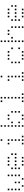

<svg xmlns="http://www.w3.org/2000/svg" viewBox="2358 -3070 685 5440"><g transform="rotate(-90 2700.0 -350.5)"><path d="M29 -473Q28 -473 28 -473Q28 -473 28 -472V-429Q28 -428 28 -428Q28 -428 29 -428H72Q73 -428 73 -428Q73 -428 73 -429V-472Q73 -473 73 -473Q73 -473 72 -473ZM429 -473Q428 -473 428 -473Q428 -473 428 -472V-429Q428 -428 428 -428Q428 -428 429 -428H472Q473 -428 473 -428Q473 -428 473 -429V-472Q473 -473 473 -473Q473 -473 472 -473ZM29 -373Q28 -373 28 -373Q28 -373 28 -372V-329Q28 -328 28 -328Q28 -328 29 -328H72Q73 -328 73 -328Q73 -328 73 -329V-372Q73 -373 73 -373Q73 -373 72 -373ZM429 -373Q428 -373 428 -373Q428 -373 428 -372V-329Q428 -328 428 -328Q428 -328 429 -328H472Q473 -328 473 -328Q473 -328 473 -329V-372Q473 -373 473 -373Q473 -373 472 -373ZM29 -273Q28 -273 28 -273Q28 -273 28 -272V-229Q28 -228 28 -228Q28 -228 29 -228H72Q73 -228 73 -228Q73 -228 73 -229V-272Q73 -273 73 -273Q73 -273 72 -273ZM229 -273Q228 -273 228 -273Q228 -273 228 -272V-229Q228 -228 228 -228Q228 -228 229 -228H272Q273 -228 273 -228Q273 -228 273 -229V-272Q273 -273 273 -273Q273 -273 272 -273ZM429 -273Q428 -273 428 -273Q428 -273 428 -272V-229Q428 -228 428 -228Q428 -228 429 -228H472Q473 -228 473 -228Q473 -228 473 -229V-272Q473 -273 473 -273Q473 -273 472 -273ZM29 -173Q28 -173 28 -173Q28 -173 28 -172V-129Q28 -128 28 -128Q28 -128 29 -128H72Q73 -128 73 -128Q73 -128 73 -129V-172Q73 -173 73 -173Q73 -173 72 -173ZM229 -173Q228 -173 228 -173Q228 -173 228 -172V-129Q228 -128 228 -128Q228 -128 229 -128H272Q273 -128 273 -128Q273 -128 273 -129V-172Q273 -173 273 -173Q273 -173 272 -173ZM429 -173Q428 -173 428 -173Q428 -173 428 -172V-129Q428 -128 428 -128Q428 -128 429 -128H472Q473 -128 473 -128Q473 -128 473 -129V-172Q473 -173 473 -173Q473 -173 472 -173ZM129 -73Q128 -73 128 -73Q128 -73 128 -72V-29Q128 -28 128 -28Q128 -28 129 -28H172Q173 -28 173 -28Q173 -28 173 -29V-72Q173 -73 173 -73Q173 -73 172 -73ZM329 -73Q328 -73 328 -73Q328 -73 328 -72V-29Q328 -28 328 -28Q328 -28 329 -28H372Q373 -28 373 -28Q373 -28 373 -29V-72Q373 -73 373 -73Q373 -73 372 -73Z M729 -473Q728 -473 728 -473Q728 -473 728 -472V-429Q728 -428 728 -428Q728 -428 729 -428H772Q773 -428 773 -428Q773 -428 773 -429V-472Q773 -473 773 -473Q773 -473 772 -473ZM829 -473Q828 -473 828 -473Q828 -473 828 -472V-429Q828 -428 828 -428Q828 -428 829 -428H872Q873 -428 873 -428Q873 -428 873 -429V-472Q873 -473 873 -473Q873 -473 872 -473ZM929 -473Q928 -473 928 -473Q928 -473 928 -472V-429Q928 -428 928 -428Q928 -428 929 -428H972Q973 -428 973 -428Q973 -428 973 -429V-472Q973 -473 973 -473Q973 -473 972 -473ZM629 -373Q628 -373 628 -373Q628 -373 628 -372V-329Q628 -328 628 -328Q628 -328 629 -328H672Q673 -328 673 -328Q673 -328 673 -329V-372Q673 -373 673 -373Q673 -373 672 -373ZM1029 -373Q1028 -373 1028 -373Q1028 -373 1028 -372V-329Q1028 -328 1028 -328Q1028 -328 1029 -328H1072Q1073 -328 1073 -328Q1073 -328 1073 -329V-372Q1073 -373 1073 -373Q1073 -373 1072 -373ZM629 -273Q628 -273 628 -273Q628 -273 628 -272V-229Q628 -228 628 -228Q628 -228 629 -228H672Q673 -228 673 -228Q673 -228 673 -229V-272Q673 -273 673 -273Q673 -273 672 -273ZM729 -273Q728 -273 728 -273Q728 -273 728 -272V-229Q728 -228 728 -228Q728 -228 729 -228H772Q773 -228 773 -228Q773 -228 773 -229V-272Q773 -273 773 -273Q773 -273 772 -273ZM829 -273Q828 -273 828 -273Q828 -273 828 -272V-229Q828 -228 828 -228Q828 -228 829 -228H872Q873 -228 873 -228Q873 -228 873 -229V-272Q873 -273 873 -273Q873 -273 872 -273ZM929 -273Q928 -273 928 -273Q928 -273 928 -272V-229Q928 -228 928 -228Q928 -228 929 -228H972Q973 -228 973 -228Q973 -228 973 -229V-272Q973 -273 973 -273Q973 -273 972 -273ZM1029 -273Q1028 -273 1028 -273Q1028 -273 1028 -272V-229Q1028 -228 1028 -228Q1028 -228 1029 -228H1072Q1073 -228 1073 -228Q1073 -228 1073 -229V-272Q1073 -273 1073 -273Q1073 -273 1072 -273ZM629 -173Q628 -173 628 -173Q628 -173 628 -172V-129Q628 -128 628 -128Q628 -128 629 -128H672Q673 -128 673 -128Q673 -128 673 -129V-172Q673 -173 673 -173Q673 -173 672 -173ZM729 -73Q728 -73 728 -73Q728 -73 728 -72V-29Q728 -28 728 -28Q728 -28 729 -28H772Q773 -28 773 -28Q773 -28 773 -29V-72Q773 -73 773 -73Q773 -73 772 -73ZM829 -73Q828 -73 828 -73Q828 -73 828 -72V-29Q828 -28 828 -28Q828 -28 829 -28H872Q873 -28 873 -28Q873 -28 873 -29V-72Q873 -73 873 -73Q873 -73 872 -73ZM929 -73Q928 -73 928 -73Q928 -73 928 -72V-29Q928 -28 928 -28Q928 -28 929 -28H972Q973 -28 973 -28Q973 -28 973 -29V-72Q973 -73 973 -73Q973 -73 972 -73Z M1429 -673Q1428 -673 1428 -673Q1428 -673 1428 -672V-629Q1428 -628 1428 -628Q1428 -628 1429 -628H1472Q1473 -628 1473 -628Q1473 -628 1473 -629V-672Q1473 -673 1473 -673Q1473 -673 1472 -673ZM1329 -473Q1328 -473 1328 -473Q1328 -473 1328 -472V-429Q1328 -428 1328 -428Q1328 -428 1329 -428H1372Q1373 -428 1373 -428Q1373 -428 1373 -429V-472Q1373 -473 1373 -473Q1373 -473 1372 -473ZM1429 -473Q1428 -473 1428 -473Q1428 -473 1428 -472V-429Q1428 -428 1428 -428Q1428 -428 1429 -428H1472Q1473 -428 1473 -428Q1473 -428 1473 -429V-472Q1473 -473 1473 -473Q1473 -473 1472 -473ZM1429 -373Q1428 -373 1428 -373Q1428 -373 1428 -372V-329Q1428 -328 1428 -328Q1428 -328 1429 -328H1472Q1473 -328 1473 -328Q1473 -328 1473 -329V-372Q1473 -373 1473 -373Q1473 -373 1472 -373ZM1429 -273Q1428 -273 1428 -273Q1428 -273 1428 -272V-229Q1428 -228 1428 -228Q1428 -228 1429 -228H1472Q1473 -228 1473 -228Q1473 -228 1473 -229V-272Q1473 -273 1473 -273Q1473 -273 1472 -273ZM1429 -173Q1428 -173 1428 -173Q1428 -173 1428 -172V-129Q1428 -128 1428 -128Q1428 -128 1429 -128H1472Q1473 -128 1473 -128Q1473 -128 1473 -129V-172Q1473 -173 1473 -173Q1473 -173 1472 -173ZM1329 -73Q1328 -73 1328 -73Q1328 -73 1328 -72V-29Q1328 -28 1328 -28Q1328 -28 1329 -28H1372Q1373 -28 1373 -28Q1373 -28 1373 -29V-72Q1373 -73 1373 -73Q1373 -73 1372 -73ZM1429 -73Q1428 -73 1428 -73Q1428 -73 1428 -72V-29Q1428 -28 1428 -28Q1428 -28 1429 -28H1472Q1473 -28 1473 -28Q1473 -28 1473 -29V-72Q1473 -73 1473 -73Q1473 -73 1472 -73ZM1529 -73Q1528 -73 1528 -73Q1528 -73 1528 -72V-29Q1528 -28 1528 -28Q1528 -28 1529 -28H1572Q1573 -28 1573 -28Q1573 -28 1573 -29V-72Q1573 -73 1573 -73Q1573 -73 1572 -73Z M1829 -673Q1828 -673 1828 -673Q1828 -673 1828 -672V-629Q1828 -628 1828 -628Q1828 -628 1829 -628H1872Q1873 -628 1873 -628Q1873 -628 1873 -629V-672Q1873 -673 1873 -673Q1873 -673 1872 -673ZM1829 -573Q1828 -573 1828 -573Q1828 -573 1828 -572V-529Q1828 -528 1828 -528Q1828 -528 1829 -528H1872Q1873 -528 1873 -528Q1873 -528 1873 -529V-572Q1873 -573 1873 -573Q1873 -573 1872 -573ZM1829 -473Q1828 -473 1828 -473Q1828 -473 1828 -472V-429Q1828 -428 1828 -428Q1828 -428 1829 -428H1872Q1873 -428 1873 -428Q1873 -428 1873 -429V-472Q1873 -473 1873 -473Q1873 -473 1872 -473ZM2029 -473Q2028 -473 2028 -473Q2028 -473 2028 -472V-429Q2028 -428 2028 -428Q2028 -428 2029 -428H2072Q2073 -428 2073 -428Q2073 -428 2073 -429V-472Q2073 -473 2073 -473Q2073 -473 2072 -473ZM2129 -473Q2128 -473 2128 -473Q2128 -473 2128 -472V-429Q2128 -428 2128 -428Q2128 -428 2129 -428H2172Q2173 -428 2173 -428Q2173 -428 2173 -429V-472Q2173 -473 2173 -473Q2173 -473 2172 -473ZM1829 -373Q1828 -373 1828 -373Q1828 -373 1828 -372V-329Q1828 -328 1828 -328Q1828 -328 1829 -328H1872Q1873 -328 1873 -328Q1873 -328 1873 -329V-372Q1873 -373 1873 -373Q1873 -373 1872 -373ZM1929 -373Q1928 -373 1928 -373Q1928 -373 1928 -372V-329Q1928 -328 1928 -328Q1928 -328 1929 -328H1972Q1973 -328 1973 -328Q1973 -328 1973 -329V-372Q1973 -373 1973 -373Q1973 -373 1972 -373ZM2229 -373Q2228 -373 2228 -373Q2228 -373 2228 -372V-329Q2228 -328 2228 -328Q2228 -328 2229 -328H2272Q2273 -328 2273 -328Q2273 -328 2273 -329V-372Q2273 -373 2273 -373Q2273 -373 2272 -373ZM1829 -273Q1828 -273 1828 -273Q1828 -273 1828 -272V-229Q1828 -228 1828 -228Q1828 -228 1829 -228H1872Q1873 -228 1873 -228Q1873 -228 1873 -229V-272Q1873 -273 1873 -273Q1873 -273 1872 -273ZM2229 -273Q2228 -273 2228 -273Q2228 -273 2228 -272V-229Q2228 -228 2228 -228Q2228 -228 2229 -228H2272Q2273 -228 2273 -228Q2273 -228 2273 -229V-272Q2273 -273 2273 -273Q2273 -273 2272 -273ZM1829 -173Q1828 -173 1828 -173Q1828 -173 1828 -172V-129Q1828 -128 1828 -128Q1828 -128 1829 -128H1872Q1873 -128 1873 -128Q1873 -128 1873 -129V-172Q1873 -173 1873 -173Q1873 -173 1872 -173ZM1929 -173Q1928 -173 1928 -173Q1928 -173 1928 -172V-129Q1928 -128 1928 -128Q1928 -128 1929 -128H1972Q1973 -128 1973 -128Q1973 -128 1973 -129V-172Q1973 -173 1973 -173Q1973 -173 1972 -173ZM2229 -173Q2228 -173 2228 -173Q2228 -173 2228 -172V-129Q2228 -128 2228 -128Q2228 -128 2229 -128H2272Q2273 -128 2273 -128Q2273 -128 2273 -129V-172Q2273 -173 2273 -173Q2273 -173 2272 -173ZM1829 -73Q1828 -73 1828 -73Q1828 -73 1828 -72V-29Q1828 -28 1828 -28Q1828 -28 1829 -28H1872Q1873 -28 1873 -28Q1873 -28 1873 -29V-72Q1873 -73 1873 -73Q1873 -73 1872 -73ZM2029 -73Q2028 -73 2028 -73Q2028 -73 2028 -72V-29Q2028 -28 2028 -28Q2028 -28 2029 -28H2072Q2073 -28 2073 -28Q2073 -28 2073 -29V-72Q2073 -73 2073 -73Q2073 -73 2072 -73ZM2129 -73Q2128 -73 2128 -73Q2128 -73 2128 -72V-29Q2128 -28 2128 -28Q2128 -28 2129 -28H2172Q2173 -28 2173 -28Q2173 -28 2173 -29V-72Q2173 -73 2173 -73Q2173 -73 2172 -73Z M2529 -673Q2528 -673 2528 -673Q2528 -673 2528 -672V-629Q2528 -628 2528 -628Q2528 -628 2529 -628H2572Q2573 -628 2573 -628Q2573 -628 2573 -629V-672Q2573 -673 2573 -673Q2573 -673 2572 -673ZM2629 -673Q2628 -673 2628 -673Q2628 -673 2628 -672V-629Q2628 -628 2628 -628Q2628 -628 2629 -628H2672Q2673 -628 2673 -628Q2673 -628 2673 -629V-672Q2673 -673 2673 -673Q2673 -673 2672 -673ZM2629 -573Q2628 -573 2628 -573Q2628 -573 2628 -572V-529Q2628 -528 2628 -528Q2628 -528 2629 -528H2672Q2673 -528 2673 -528Q2673 -528 2673 -529V-572Q2673 -573 2673 -573Q2673 -573 2672 -573ZM2629 -473Q2628 -473 2628 -473Q2628 -473 2628 -472V-429Q2628 -428 2628 -428Q2628 -428 2629 -428H2672Q2673 -428 2673 -428Q2673 -428 2673 -429V-472Q2673 -473 2673 -473Q2673 -473 2672 -473ZM2629 -373Q2628 -373 2628 -373Q2628 -373 2628 -372V-329Q2628 -328 2628 -328Q2628 -328 2629 -328H2672Q2673 -328 2673 -328Q2673 -328 2673 -329V-372Q2673 -373 2673 -373Q2673 -373 2672 -373ZM2629 -273Q2628 -273 2628 -273Q2628 -273 2628 -272V-229Q2628 -228 2628 -228Q2628 -228 2629 -228H2672Q2673 -228 2673 -228Q2673 -228 2673 -229V-272Q2673 -273 2673 -273Q2673 -273 2672 -273ZM2629 -173Q2628 -173 2628 -173Q2628 -173 2628 -172V-129Q2628 -128 2628 -128Q2628 -128 2629 -128H2672Q2673 -128 2673 -128Q2673 -128 2673 -129V-172Q2673 -173 2673 -173Q2673 -173 2672 -173ZM2529 -73Q2528 -73 2528 -73Q2528 -73 2528 -72V-29Q2528 -28 2528 -28Q2528 -28 2529 -28H2572Q2573 -28 2573 -28Q2573 -28 2573 -29V-72Q2573 -73 2573 -73Q2573 -73 2572 -73ZM2629 -73Q2628 -73 2628 -73Q2628 -73 2628 -72V-29Q2628 -28 2628 -28Q2628 -28 2629 -28H2672Q2673 -28 2673 -28Q2673 -28 2673 -29V-72Q2673 -73 2673 -73Q2673 -73 2672 -73ZM2729 -73Q2728 -73 2728 -73Q2728 -73 2728 -72V-29Q2728 -28 2728 -28Q2728 -28 2729 -28H2772Q2773 -28 2773 -28Q2773 -28 2773 -29V-72Q2773 -73 2773 -73Q2773 -73 2772 -73Z M3229 -673Q3228 -673 3228 -673Q3228 -673 3228 -672V-629Q3228 -628 3228 -628Q3228 -628 3229 -628H3272Q3273 -628 3273 -628Q3273 -628 3273 -629V-672Q3273 -673 3273 -673Q3273 -673 3272 -673ZM3129 -473Q3128 -473 3128 -473Q3128 -473 3128 -472V-429Q3128 -428 3128 -428Q3128 -428 3129 -428H3172Q3173 -428 3173 -428Q3173 -428 3173 -429V-472Q3173 -473 3173 -473Q3173 -473 3172 -473ZM3229 -473Q3228 -473 3228 -473Q3228 -473 3228 -472V-429Q3228 -428 3228 -428Q3228 -428 3229 -428H3272Q3273 -428 3273 -428Q3273 -428 3273 -429V-472Q3273 -473 3273 -473Q3273 -473 3272 -473ZM3229 -373Q3228 -373 3228 -373Q3228 -373 3228 -372V-329Q3228 -328 3228 -328Q3228 -328 3229 -328H3272Q3273 -328 3273 -328Q3273 -328 3273 -329V-372Q3273 -373 3273 -373Q3273 -373 3272 -373ZM3229 -273Q3228 -273 3228 -273Q3228 -273 3228 -272V-229Q3228 -228 3228 -228Q3228 -228 3229 -228H3272Q3273 -228 3273 -228Q3273 -228 3273 -229V-272Q3273 -273 3273 -273Q3273 -273 3272 -273ZM3229 -173Q3228 -173 3228 -173Q3228 -173 3228 -172V-129Q3228 -128 3228 -128Q3228 -128 3229 -128H3272Q3273 -128 3273 -128Q3273 -128 3273 -129V-172Q3273 -173 3273 -173Q3273 -173 3272 -173ZM3129 -73Q3128 -73 3128 -73Q3128 -73 3128 -72V-29Q3128 -28 3128 -28Q3128 -28 3129 -28H3172Q3173 -28 3173 -28Q3173 -28 3173 -29V-72Q3173 -73 3173 -73Q3173 -73 3172 -73ZM3229 -73Q3228 -73 3228 -73Q3228 -73 3228 -72V-29Q3228 -28 3228 -28Q3228 -28 3229 -28H3272Q3273 -28 3273 -28Q3273 -28 3273 -29V-72Q3273 -73 3273 -73Q3273 -73 3272 -73ZM3329 -73Q3328 -73 3328 -73Q3328 -73 3328 -72V-29Q3328 -28 3328 -28Q3328 -28 3329 -28H3372Q3373 -28 3373 -28Q3373 -28 3373 -29V-72Q3373 -73 3373 -73Q3373 -73 3372 -73Z M3729 -473Q3728 -473 3728 -473Q3728 -473 3728 -472V-429Q3728 -428 3728 -428Q3728 -428 3729 -428H3772Q3773 -428 3773 -428Q3773 -428 3773 -429V-472Q3773 -473 3773 -473Q3773 -473 3772 -473ZM3829 -473Q3828 -473 3828 -473Q3828 -473 3828 -472V-429Q3828 -428 3828 -428Q3828 -428 3829 -428H3872Q3873 -428 3873 -428Q3873 -428 3873 -429V-472Q3873 -473 3873 -473Q3873 -473 3872 -473ZM3929 -473Q3928 -473 3928 -473Q3928 -473 3928 -472V-429Q3928 -428 3928 -428Q3928 -428 3929 -428H3972Q3973 -428 3973 -428Q3973 -428 3973 -429V-472Q3973 -473 3973 -473Q3973 -473 3972 -473ZM3629 -373Q3628 -373 3628 -373Q3628 -373 3628 -372V-329Q3628 -328 3628 -328Q3628 -328 3629 -328H3672Q3673 -328 3673 -328Q3673 -328 3673 -329V-372Q3673 -373 3673 -373Q3673 -373 3672 -373ZM4029 -373Q4028 -373 4028 -373Q4028 -373 4028 -372V-329Q4028 -328 4028 -328Q4028 -328 4029 -328H4072Q4073 -328 4073 -328Q4073 -328 4073 -329V-372Q4073 -373 4073 -373Q4073 -373 4072 -373ZM3629 -273Q3628 -273 3628 -273Q3628 -273 3628 -272V-229Q3628 -228 3628 -228Q3628 -228 3629 -228H3672Q3673 -228 3673 -228Q3673 -228 3673 -229V-272Q3673 -273 3673 -273Q3673 -273 3672 -273ZM3629 -173Q3628 -173 3628 -173Q3628 -173 3628 -172V-129Q3628 -128 3628 -128Q3628 -128 3629 -128H3672Q3673 -128 3673 -128Q3673 -128 3673 -129V-172Q3673 -173 3673 -173Q3673 -173 3672 -173ZM4029 -173Q4028 -173 4028 -173Q4028 -173 4028 -172V-129Q4028 -128 4028 -128Q4028 -128 4029 -128H4072Q4073 -128 4073 -128Q4073 -128 4073 -129V-172Q4073 -173 4073 -173Q4073 -173 4072 -173ZM3729 -73Q3728 -73 3728 -73Q3728 -73 3728 -72V-29Q3728 -28 3728 -28Q3728 -28 3729 -28H3772Q3773 -28 3773 -28Q3773 -28 3773 -29V-72Q3773 -73 3773 -73Q3773 -73 3772 -73ZM3829 -73Q3828 -73 3828 -73Q3828 -73 3828 -72V-29Q3828 -28 3828 -28Q3828 -28 3829 -28H3872Q3873 -28 3873 -28Q3873 -28 3873 -29V-72Q3873 -73 3873 -73Q3873 -73 3872 -73ZM3929 -73Q3928 -73 3928 -73Q3928 -73 3928 -72V-29Q3928 -28 3928 -28Q3928 -28 3929 -28H3972Q3973 -28 3973 -28Q3973 -28 3973 -29V-72Q3973 -73 3973 -73Q3973 -73 3972 -73Z M4229 -673Q4228 -673 4228 -673Q4228 -673 4228 -672V-629Q4228 -628 4228 -628Q4228 -628 4229 -628H4272Q4273 -628 4273 -628Q4273 -628 4273 -629V-672Q4273 -673 4273 -673Q4273 -673 4272 -673ZM4229 -573Q4228 -573 4228 -573Q4228 -573 4228 -572V-529Q4228 -528 4228 -528Q4228 -528 4229 -528H4272Q4273 -528 4273 -528Q4273 -528 4273 -529V-572Q4273 -573 4273 -573Q4273 -573 4272 -573ZM4229 -473Q4228 -473 4228 -473Q4228 -473 4228 -472V-429Q4228 -428 4228 -428Q4228 -428 4229 -428H4272Q4273 -428 4273 -428Q4273 -428 4273 -429V-472Q4273 -473 4273 -473Q4273 -473 4272 -473ZM4429 -473Q4428 -473 4428 -473Q4428 -473 4428 -472V-429Q4428 -428 4428 -428Q4428 -428 4429 -428H4472Q4473 -428 4473 -428Q4473 -428 4473 -429V-472Q4473 -473 4473 -473Q4473 -473 4472 -473ZM4529 -473Q4528 -473 4528 -473Q4528 -473 4528 -472V-429Q4528 -428 4528 -428Q4528 -428 4529 -428H4572Q4573 -428 4573 -428Q4573 -428 4573 -429V-472Q4573 -473 4573 -473Q4573 -473 4572 -473ZM4229 -373Q4228 -373 4228 -373Q4228 -373 4228 -372V-329Q4228 -328 4228 -328Q4228 -328 4229 -328H4272Q4273 -328 4273 -328Q4273 -328 4273 -329V-372Q4273 -373 4273 -373Q4273 -373 4272 -373ZM4329 -373Q4328 -373 4328 -373Q4328 -373 4328 -372V-329Q4328 -328 4328 -328Q4328 -328 4329 -328H4372Q4373 -328 4373 -328Q4373 -328 4373 -329V-372Q4373 -373 4373 -373Q4373 -373 4372 -373ZM4629 -373Q4628 -373 4628 -373Q4628 -373 4628 -372V-329Q4628 -328 4628 -328Q4628 -328 4629 -328H4672Q4673 -328 4673 -328Q4673 -328 4673 -329V-372Q4673 -373 4673 -373Q4673 -373 4672 -373ZM4229 -273Q4228 -273 4228 -273Q4228 -273 4228 -272V-229Q4228 -228 4228 -228Q4228 -228 4229 -228H4272Q4273 -228 4273 -228Q4273 -228 4273 -229V-272Q4273 -273 4273 -273Q4273 -273 4272 -273ZM4629 -273Q4628 -273 4628 -273Q4628 -273 4628 -272V-229Q4628 -228 4628 -228Q4628 -228 4629 -228H4672Q4673 -228 4673 -228Q4673 -228 4673 -229V-272Q4673 -273 4673 -273Q4673 -273 4672 -273ZM4229 -173Q4228 -173 4228 -173Q4228 -173 4228 -172V-129Q4228 -128 4228 -128Q4228 -128 4229 -128H4272Q4273 -128 4273 -128Q4273 -128 4273 -129V-172Q4273 -173 4273 -173Q4273 -173 4272 -173ZM4629 -173Q4628 -173 4628 -173Q4628 -173 4628 -172V-129Q4628 -128 4628 -128Q4628 -128 4629 -128H4672Q4673 -128 4673 -128Q4673 -128 4673 -129V-172Q4673 -173 4673 -173Q4673 -173 4672 -173ZM4229 -73Q4228 -73 4228 -73Q4228 -73 4228 -72V-29Q4228 -28 4228 -28Q4228 -28 4229 -28H4272Q4273 -28 4273 -28Q4273 -28 4273 -29V-72Q4273 -73 4273 -73Q4273 -73 4272 -73ZM4629 -73Q4628 -73 4628 -73Q4628 -73 4628 -72V-29Q4628 -28 4628 -28Q4628 -28 4629 -28H4672Q4673 -28 4673 -28Q4673 -28 4673 -29V-72Q4673 -73 4673 -73Q4673 -73 4672 -73Z M4929 -473Q4928 -473 4928 -473Q4928 -473 4928 -472V-429Q4928 -428 4928 -428Q4928 -428 4929 -428H4972Q4973 -428 4973 -428Q4973 -428 4973 -429V-472Q4973 -473 4973 -473Q4973 -473 4972 -473ZM5029 -473Q5028 -473 5028 -473Q5028 -473 5028 -472V-429Q5028 -428 5028 -428Q5028 -428 5029 -428H5072Q5073 -428 5073 -428Q5073 -428 5073 -429V-472Q5073 -473 5073 -473Q5073 -473 5072 -473ZM5129 -473Q5128 -473 5128 -473Q5128 -473 5128 -472V-429Q5128 -428 5128 -428Q5128 -428 5129 -428H5172Q5173 -428 5173 -428Q5173 -428 5173 -429V-472Q5173 -473 5173 -473Q5173 -473 5172 -473ZM4829 -373Q4828 -373 4828 -373Q4828 -373 4828 -372V-329Q4828 -328 4828 -328Q4828 -328 4829 -328H4872Q4873 -328 4873 -328Q4873 -328 4873 -329V-372Q4873 -373 4873 -373Q4873 -373 4872 -373ZM5229 -373Q5228 -373 5228 -373Q5228 -373 5228 -372V-329Q5228 -328 5228 -328Q5228 -328 5229 -328H5272Q5273 -328 5273 -328Q5273 -328 5273 -329V-372Q5273 -373 5273 -373Q5273 -373 5272 -373ZM4829 -273Q4828 -273 4828 -273Q4828 -273 4828 -272V-229Q4828 -228 4828 -228Q4828 -228 4829 -228H4872Q4873 -228 4873 -228Q4873 -228 4873 -229V-272Q4873 -273 4873 -273Q4873 -273 4872 -273ZM4929 -273Q4928 -273 4928 -273Q4928 -273 4928 -272V-229Q4928 -228 4928 -228Q4928 -228 4929 -228H4972Q4973 -228 4973 -228Q4973 -228 4973 -229V-272Q4973 -273 4973 -273Q4973 -273 4972 -273ZM5029 -273Q5028 -273 5028 -273Q5028 -273 5028 -272V-229Q5028 -228 5028 -228Q5028 -228 5029 -228H5072Q5073 -228 5073 -228Q5073 -228 5073 -229V-272Q5073 -273 5073 -273Q5073 -273 5072 -273ZM5129 -273Q5128 -273 5128 -273Q5128 -273 5128 -272V-229Q5128 -228 5128 -228Q5128 -228 5129 -228H5172Q5173 -228 5173 -228Q5173 -228 5173 -229V-272Q5173 -273 5173 -273Q5173 -273 5172 -273ZM5229 -273Q5228 -273 5228 -273Q5228 -273 5228 -272V-229Q5228 -228 5228 -228Q5228 -228 5229 -228H5272Q5273 -228 5273 -228Q5273 -228 5273 -229V-272Q5273 -273 5273 -273Q5273 -273 5272 -273ZM4829 -173Q4828 -173 4828 -173Q4828 -173 4828 -172V-129Q4828 -128 4828 -128Q4828 -128 4829 -128H4872Q4873 -128 4873 -128Q4873 -128 4873 -129V-172Q4873 -173 4873 -173Q4873 -173 4872 -173ZM4929 -73Q4928 -73 4928 -73Q4928 -73 4928 -72V-29Q4928 -28 4928 -28Q4928 -28 4929 -28H4972Q4973 -28 4973 -28Q4973 -28 4973 -29V-72Q4973 -73 4973 -73Q4973 -73 4972 -73ZM5029 -73Q5028 -73 5028 -73Q5028 -73 5028 -72V-29Q5028 -28 5028 -28Q5028 -28 5029 -28H5072Q5073 -28 5073 -28Q5073 -28 5073 -29V-72Q5073 -73 5073 -73Q5073 -73 5072 -73ZM5129 -73Q5128 -73 5128 -73Q5128 -73 5128 -72V-29Q5128 -28 5128 -28Q5128 -28 5129 -28H5172Q5173 -28 5173 -28Q5173 -28 5173 -29V-72Q5173 -73 5173 -73Q5173 -73 5172 -73Z"/></g></svg>

Font: Doto Light
Style: Regular
Weight: 300
Monospace: yes
Version: Version 1.000